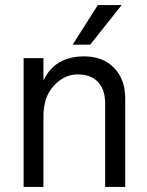

<svg xmlns="http://www.w3.org/2000/svg" viewBox="-20 -736 580 756"><path d="M335 -560H266L365 -716H459ZM473 0H394V-328Q394 -384 365.5 -413.5Q337 -443 285.5 -443Q234 -443 192.5 -399Q151 -355 151 -277V0H73V-507H151V-419Q196 -514 311 -514Q385 -514 429 -469Q473 -424 473 -349Z"/></svg>

Font: Hind Vadodara
Style: Regular
Weight: 400
Designer: Hitesh Malaviya
Foundry: Indian Type Foundry
Version: Version 0.702;PS 1.0;hotconv 1.0.81;makeotf.lib2.5.63406